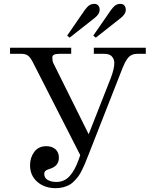

<svg xmlns="http://www.w3.org/2000/svg" viewBox="-20 -960 812 998"><path d="M32.2 -680.2V-711.9H350.1V-680.2H288.1Q252 -680.2 252 -662.1Q252 -642.6 256.8 -632.8L440.9 -262.2L556.2 -555.2Q574.2 -603 574.2 -632.8Q574.2 -651.9 562 -666Q549.8 -680.2 522 -680.2H467.8V-711.9H737.8V-680.2H691.9Q676.8 -680.2 664.6 -674.3Q652.3 -668.5 643.3 -656.2Q634.3 -644 629.2 -633.8Q624 -623.5 617.2 -606.9L435.1 -143.1Q426.3 -120.6 420.9 -107.9Q415.5 -95.2 406 -75.7Q396.5 -56.2 388.2 -44.9Q379.9 -33.7 366.9 -20Q354 -6.3 340.6 1Q327.1 8.3 309.1 13.2Q291 18.1 270 18.1Q211.4 18.1 173.8 -14.9Q136.2 -47.9 136.2 -101.1Q136.2 -141.1 158.2 -170.7Q180.2 -200.2 221.2 -200.2Q249.5 -200.2 267.8 -184.6Q286.1 -168.9 286.1 -140.1Q286.1 -96.2 237.8 -82Q231.4 -80.1 228 -78.6Q224.6 -77.1 219.7 -74.2Q214.8 -71.3 212.4 -66.7Q210 -62 210 -56.2Q210 -34.7 228.5 -24.4Q247.1 -14.2 272.9 -14.2Q314 -14.2 341.6 -44.2Q369.1 -74.2 389.2 -130.9L397 -153.8L150.9 -636.2Q138.2 -661.6 125.2 -670.9Q112.3 -680.2 91.8 -680.2ZM464.8 -774.9 557.1 -908.2Q570.3 -926.3 581.1 -933.1Q591.8 -939.9 606 -939.9Q619.1 -939.9 626.5 -931.4Q633.8 -922.9 633.8 -909.2Q633.8 -886.2 606 -865.2L478 -764.2ZM329.1 -774.9 420.9 -908.2Q434.1 -926.3 445.1 -933.1Q456.1 -939.9 470.2 -939.9Q483.4 -939.9 490.7 -931.4Q498 -922.9 498 -909.2Q498 -886.2 470.2 -865.2L341.8 -764.2Z"/></svg>

Font: Flanker Steampunk
Style: Regular
Weight: 400
Designer: Alexey Kryukov, Leonardo Di Lena
Foundry: Alexey Kryukov, Leonardo Di Lena
Version: 1.210